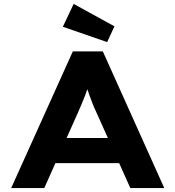

<svg xmlns="http://www.w3.org/2000/svg" viewBox="-20 -963 898 983"><path d="M37.2 0 352.9 -700H506.4L821.1 0H647.3L472.8 -389.4Q462.9 -409.9 454.4 -431.6Q445.9 -453.3 438.2 -474.6Q430.4 -496 423.3 -517.5Q416.3 -539 410.3 -559.4L444.6 -559.8Q437.7 -537.1 430.7 -515.8Q423.6 -494.5 415.5 -473.3Q407.3 -452.1 398.3 -431.2Q389.3 -410.3 379.6 -387.7L206.6 0ZM184.6 -127.8 238.9 -256.5H615.9L652.2 -127.8ZM528.5 -747.5 301.8 -826 357.1 -943 566 -828.2Z"/></svg>

Font: Lexend Giga
Style: Regular
Weight: 400
Designer: Bonnie Shaver-Troup, Thomas Jockin
Foundry: Lexend
Version: Version 1.007